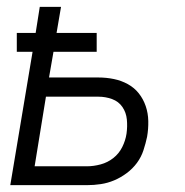

<svg xmlns="http://www.w3.org/2000/svg" viewBox="-20 -540 540 560"><path d="M10 0 75 -389H29V-444H84L96 -520H158L145 -444H262V-389H136L123 -314H267Q290 -314 312 -309.5Q334 -305 353 -294.5Q372 -284 385 -267.5Q398 -251 405 -230.5Q412 -210 412.5 -187Q413 -164 409 -141Q405 -122 398.5 -102Q392 -82 379.5 -65Q367 -48 349.5 -35Q332 -22 313 -14Q294 -6 274 -3Q254 0 234 0ZM81 -55H234Q253 -55 273.5 -60.5Q294 -66 310.5 -79Q327 -92 336.5 -111Q346 -130 349 -150Q352 -171 350 -191.5Q348 -212 337 -228Q326 -244 307 -251Q288 -258 267 -258H114Z"/></svg>

Font: Iosevka SS04 Light Oblique
Style: Regular
Weight: 300
Italic angle: -9°
Monospace: yes
Designer: Belleve Invis
Foundry: Belleve Invis
Version: Version 19.0.0; ttfautohint (v1.8.4)